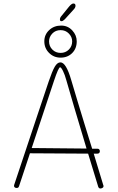

<svg xmlns="http://www.w3.org/2000/svg" viewBox="-20 -1066 671 1096"><path d="M322 -955Q322 -965 331 -975L374 -1028Q389 -1046 399 -1046Q411 -1046 411 -1033Q411 -1022 399 -1010L350 -956Q339 -945 331 -945Q322 -945 322 -955ZM233 -830Q233 -868 260.5 -894Q288 -920 329 -920Q367 -920 392.5 -892.5Q418 -865 418 -830Q418 -789 392 -763Q366 -737 326 -737Q287 -737 260 -764Q233 -791 233 -830ZM260 -830Q260 -802 279 -783Q298 -764 326 -764Q354 -764 373 -783Q392 -802 392 -830Q392 -855 373 -874.5Q354 -894 326 -894Q297 -894 278.5 -874.5Q260 -855 260 -830ZM571 -3Q571 3 565 6.5Q559 10 553 10Q545 10 541 1L483 -189L151 -191L89 -4Q87 2 84 4.5Q81 7 75 7Q68 7 64 3.5Q60 0 60 -5L61 -11Q161 -309 196 -416L258 -601Q278 -660 292.5 -685Q307 -710 325 -710Q357 -710 386 -611Q404 -549 423.5 -485.5Q443 -422 463 -356L506 -217H537Q543 -217 546.5 -213Q550 -209 550 -203Q550 -197 546.5 -193Q543 -189 536 -189H515L569 -11Q571 -7 571 -3ZM474 -218Q396 -477 359 -607Q350 -640 339.5 -661Q329 -682 323 -682Q314 -682 288 -604L161 -221Z"/></svg>

Font: Mali ExtraLight
Style: Regular
Weight: 275
Version: Version 1.000; ttfautohint (v1.6)